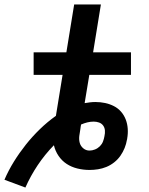

<svg xmlns="http://www.w3.org/2000/svg" viewBox="-48 -755 668 862"><path d="M66 87 -28 52Q-10 10 14.5 -29.5Q39 -69 68 -105.5Q97 -142 131 -175Q165 -208 203 -235L233 -419H103V-520H250L285 -735H405L370 -520H540V-419H353L332 -292Q344 -294 356 -295.5Q368 -297 380 -297Q403 -297 424 -292.5Q445 -288 463.5 -278.5Q482 -269 495.5 -253.5Q509 -238 516.5 -218.5Q524 -199 525.5 -177Q527 -155 523 -133Q523 -132 523 -130.5Q523 -129 522 -128Q519 -109 511.5 -90.5Q504 -72 492.5 -55.5Q481 -39 464.5 -26Q448 -13 429.5 -5.5Q411 2 392 5Q373 8 354 8Q326 8 299.5 1.5Q273 -5 251.5 -19Q230 -33 215 -55Q200 -77 194 -103Q153 -61 121 -13Q89 35 66 87ZM354 -79Q366 -79 378.5 -84Q391 -89 400.5 -98.5Q410 -108 414.5 -120Q419 -132 421 -144Q424 -157 423 -169.5Q422 -182 415 -191.5Q408 -201 396.5 -205Q385 -209 373 -209Q358 -209 344 -205.5Q330 -202 316 -196L314 -185Q314 -183 313.5 -181Q313 -179 313 -177Q310 -161 308 -144.5Q306 -128 310 -113.5Q314 -99 326 -89Q338 -79 354 -79Z"/></svg>

Font: Iosevka SS04 Extended Oblique
Style: Bold
Weight: 700
Width: 7
Italic angle: -9°
Monospace: yes
Designer: Belleve Invis
Foundry: Belleve Invis
Version: Version 19.0.0; ttfautohint (v1.8.4)